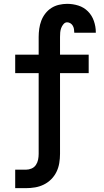

<svg xmlns="http://www.w3.org/2000/svg" viewBox="-20 -763 540 998"><path d="M59 215V119H115Q130 119 144 113Q158 107 166.5 94.5Q175 82 178 67Q181 52 181 37V-383H59V-479H181V-571Q181 -592 184 -613.5Q187 -635 194.5 -655Q202 -675 215.5 -692.5Q229 -710 247 -721.5Q265 -733 286.5 -738Q308 -743 329 -743Q359 -743 387.5 -734Q416 -725 437 -704Q458 -683 468 -654Q478 -625 478 -596V-593H366V-594Q366 -603 364.5 -612Q363 -621 358.5 -629Q354 -637 346 -642Q338 -647 329 -647Q318 -647 310 -637.5Q302 -628 298 -617Q294 -606 293 -594.5Q292 -583 292 -571V-479H441V-383H292V37Q292 61 288 85Q284 109 273.5 130.5Q263 152 246 169Q229 186 207.5 196.5Q186 207 162.5 211Q139 215 115 215Z"/></svg>

Font: Iosevka Fixed
Style: Bold
Weight: 700
Monospace: yes
Designer: Belleve Invis
Foundry: Belleve Invis
Version: Version 32.3.0